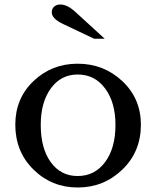

<svg xmlns="http://www.w3.org/2000/svg" viewBox="-20 -823 694 853"><path d="M325 -540Q441 -540 523.5 -462.5Q606 -385 606 -269Q606 -149 523.5 -69.5Q441 10 325 10Q210 10 129 -69.5Q48 -149 48 -269Q48 -386 129 -463Q210 -540 325 -540ZM325 -492Q251 -492 206 -430.5Q161 -369 161 -268Q161 -164 205.5 -102.5Q250 -41 325 -41Q401 -41 447 -103Q493 -165 493 -268Q493 -368 447 -430Q401 -492 325 -492ZM445 -651H398L261 -716Q210 -740 210 -768Q210 -784 220.5 -793.5Q231 -803 248 -803Q279 -803 315 -770Z"/></svg>

Font: Libre Baskerville
Style: Regular
Weight: 400
Designer: Pablo Impallari, Rodrigo Fuenzalida
Foundry: Pablo Impallari, Rodrigo Fuenzalida
Version: Version 1.000